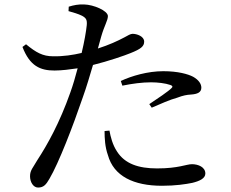

<svg xmlns="http://www.w3.org/2000/svg" viewBox="-20 -809 1040 863"><path d="M530 -424C574 -433 619 -439 659 -439C689 -439 723 -435 746 -427C755 -424 758 -419 751 -413C739 -400 683 -362 651 -341L662 -325C697 -340 743 -361 777 -370C803 -380 820 -383 838 -384C868 -386 885 -394 885 -415C885 -432 873 -450 848 -464C825 -476 780 -489 714 -489C644 -489 572 -468 523 -445ZM435 -645C449 -694 465 -717 465 -737C464 -761 401 -788 358 -789C332 -790 312 -786 289 -779L288 -759C309 -753 331 -747 349 -738C367 -728 372 -720 370 -696C367 -667 359 -621 347 -571C309 -562 264 -555 219 -556C172 -556 142 -573 97 -610L81 -598C114 -512 161 -492 225 -492C257 -492 295 -497 329 -502C319 -464 308 -426 296 -393C248 -257 194 -160 147 -88C129 -56 115 -44 115 -17C115 10 130 34 151 34C176 34 187 21 202 -5C244 -76 308 -242 352 -371C369 -418 384 -470 398 -517C467 -534 542 -560 566 -570C614 -589 628 -601 628 -622C628 -646 595 -657 576 -657C567 -657 555 -650 539 -641C509 -625 470 -607 420 -591ZM450 -220C450 -187 452 -148 465 -112C491 -17 581 26 708 26C769 26 814 19 844 13C877 5 903 -7 903 -29C903 -58 871 -71 843 -71C817 -71 783 -52 686 -52C602 -52 541 -73 506 -128C486 -158 477 -194 472 -222Z"/></svg>

Font: Noto Serif SC Medium
Style: Regular
Weight: 500
Designer: Ryoko NISHIZUKA 西塚涼子 (kana & ideographs); Frank Grießhammer (Latin, Greek & Cyrillic); Wenlong ZHANG 张文龙 (bopomofo); San
Foundry: Adobe Systems Incorporated
Version: Version 1.001;PS 1.001;hotconv 16.6.54;makeotf.lib2.5.65590